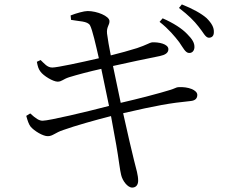

<svg xmlns="http://www.w3.org/2000/svg" viewBox="-20 -804 1040 870"><path d="M836 -564C850 -563 860 -573 861 -589C862 -609 852 -626 828 -650C804 -675 767 -699 717 -721L703 -705C745 -672 772 -639 792 -613C810 -587 820 -565 836 -564ZM926 -633C940 -633 949 -641 949 -658C950 -679 940 -698 916 -722C892 -743 854 -764 804 -784L791 -768C835 -734 859 -710 880 -683C901 -658 910 -634 926 -633ZM241 -434C260 -434 265 -445 293 -454C332 -466 385 -480 439 -492L474 -324C375 -298 202 -257 173 -257C157 -257 142 -267 117 -290L99 -279C105 -257 110 -242 118 -231C134 -211 176 -186 197 -187C219 -187 230 -203 267 -215C320 -234 412 -260 483 -278L507 -146C517 -90 524 -28 529 -11C535 15 558 46 579 46C599 46 606 30 606 15C606 -11 598 -35 587 -79C577 -118 559 -197 538 -291C689 -326 751 -337 842 -346C868 -348 874 -361 874 -374C874 -396 833 -412 788 -409C779 -409 774 -403 746 -395C712 -384 606 -356 527 -338L492 -505C554 -519 648 -539 704 -550C728 -555 743 -564 743 -581C743 -605 698 -614 668 -612C659 -611 643 -600 601 -586C566 -575 526 -564 482 -553C474 -595 469 -620 465 -652C462 -683 477 -690 476 -709C475 -731 420 -754 377 -754C361 -754 325 -744 300 -734L302 -714C337 -707 377 -709 388 -689C399 -668 414 -601 428 -540C346 -521 239 -498 217 -498C194 -498 181 -516 164 -532L147 -524C151 -503 154 -492 163 -480C177 -460 221 -434 241 -434Z"/></svg>

Font: Source Han Serif CN
Style: Regular
Weight: 400
Designer: Ryoko NISHIZUKA 西塚涼子 (kana & ideographs); Frank Grießhammer (Latin, Greek & Cyrillic); Wenlong ZHANG 张文龙 (bopomofo); San
Foundry: Adobe
Version: Version 2.003;hotconv 1.1.1;makeotfexe 2.6.0